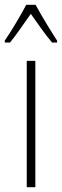

<svg xmlns="http://www.w3.org/2000/svg" viewBox="-42 -784 259 804"><path d="M107 -764H68C45 -720 2 -648 -22 -614V-606H0C26 -637 61 -690 87 -726C115 -687 148 -638 176 -606H197V-614C181 -638 132 -717 107 -764ZM106 0V-529H70V0Z"/></svg>

Font: Noto Sans Hebrew ExtraCondensed ExtraLight
Style: Regular
Weight: 200
Width: 2
Designer: Monotype Design Team
Foundry: Monotype Imaging Inc.
Version: Version 2.004